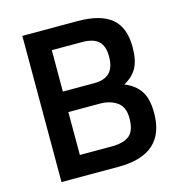

<svg xmlns="http://www.w3.org/2000/svg" viewBox="-103 -777 817 869"><g transform="rotate(-15 306.0 -342.5)"><path d="M79 -685H339Q444 -685 496 -642.5Q548 -600 548 -507Q548 -446 529 -411Q510 -376 468 -353Q516 -334 540.5 -297.5Q565 -261 565 -194Q565 0 347 0H79ZM337 -394Q387 -394 410.5 -418.5Q434 -443 434 -493Q434 -543 409.5 -565.5Q385 -588 333 -588H191V-394ZM341 -97Q397 -97 424 -119.5Q451 -142 451 -200Q451 -253 418.5 -275.5Q386 -298 339 -298H191V-97Z"/></g></svg>

Font: Cairo SemiBold
Style: Regular
Weight: 600
Designer: Mohamed Gaber, Accademia di Belle Arti di Urbino and others
Foundry: Kief Type Foundry, Accademia di Belle Arti di Urbino and others
Version: Version 3.011